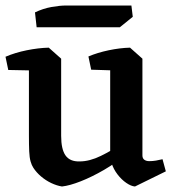

<svg xmlns="http://www.w3.org/2000/svg" viewBox="-20 -662 630 697"><path d="M205 15Q186 12 166 2.5Q146 -7 129 -21.5Q112 -36 101 -53Q95 -62 91 -76Q87 -90 86 -113Q85 -136 85 -172V-448L157 -489L202 -449V-169Q202 -120 218 -97.5Q234 -75 269 -76Q305 -76 346 -96Q387 -116 425 -142L439 -104Q402 -71 358 -45.5Q314 -20 273.5 -4Q233 12 205 15ZM10 -408 0 -456Q35 -471 77 -479.5Q119 -488 157 -489L165 -449L111 -406ZM470 15Q456 14 438.5 2Q421 -10 406.5 -29Q392 -48 385 -70L380 -81V-448L452 -489L497 -449V-98Q497 -87 504 -82Q511 -77 522 -77Q534 -77 546 -79Q558 -81 570 -84L582 -40ZM311 -409 301 -457Q334 -471 374.5 -479.5Q415 -488 452 -489L461 -449L406 -406ZM113 -563 107 -617Q136 -631 166.5 -636.5Q197 -642 220 -642H457L462 -601L415 -563Z"/></svg>

Font: Eczar Medium
Style: Regular
Weight: 500
Designer: Vaibhav Singh
Foundry: Rosetta Type Foundry
Version: Version 2.000